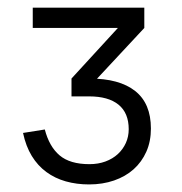

<svg xmlns="http://www.w3.org/2000/svg" viewBox="-20 -740 473 500"><path d="M373 -405.3Q373 -371.8 361.1 -345Q349.2 -318.2 328 -299.2Q306.8 -280.3 277.1 -270Q247.3 -259.7 212 -259.7Q179.5 -259.7 151.2 -267.7Q123 -275.7 100.7 -292.1Q78.3 -308.5 62.8 -333.8Q47.3 -359.2 40 -393.8L96.7 -402.8Q108.2 -358.3 135.2 -335.4Q162.2 -312.5 213 -312.5Q235.8 -312.5 254.7 -319.5Q273.5 -326.5 286.9 -338.8Q300.3 -351.2 307.8 -367.8Q315.2 -384.3 315.2 -403.5Q315.2 -445.8 288.7 -467.4Q262.2 -489 212 -489H166.2V-535.5H213Q290.8 -535.5 331.9 -503.1Q373 -470.7 373 -405.3ZM65.3 -720H355.8V-667.2H65.3ZM287 -667.2H355.8L192.3 -491.7L166.2 -535.5Z"/></svg>

Font: Vela Sans GX ExtLt
Style: Regular
Weight: 200
Designer: Principal design: Mikhail Sharanda - project Manrope.
Design modification: Ravid Balaliev
Foundry: Mikhail Sharanda
Version: Version 1.001